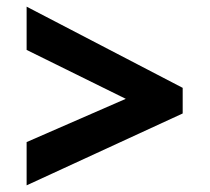

<svg xmlns="http://www.w3.org/2000/svg" viewBox="-20 -625 630 577"><path d="M60 -198 358 -328 60 -475V-605L529 -361V-284L60 -68Z"/></svg>

Font: Noto Sans Gurmukhi UI ExtraBold
Style: Regular
Weight: 800
Designer: Jelle Bosma - Monotype Design Team
Foundry: Monotype Imaging Inc.
Version: Version 2.004; ttfautohint (v1.8.4.7-5d5b)